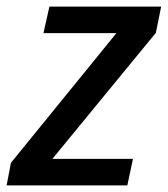

<svg xmlns="http://www.w3.org/2000/svg" viewBox="-37 -559 506 579"><path d="M-17 0H347L364 -80H121L433 -460L449 -539H112L94 -459H314L-4 -68Z"/></svg>

Font: Noto Sans Medium
Style: Italic
Weight: 500
Italic angle: -12°
Designer: Monotype Design Team
Foundry: Monotype Imaging Inc.
Version: Version 2.013